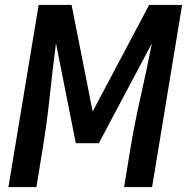

<svg xmlns="http://www.w3.org/2000/svg" viewBox="-20 -755 760 775"><path d="M14 0H127L151 -147Q169 -255 180.5 -363.5Q192 -472 206 -580L286 -177H379L593 -580Q572 -472 547.5 -364Q523 -256 505 -147L481 0H594L715 -735H582L354 -305L269 -735H136Z"/></svg>

Font: Iosevka Sparkle SmBdObl
Style: Regular
Weight: 600
Italic angle: -9°
Designer: Belleve Invis
Foundry: Belleve Invis
Version: Version 4.5.0; ttfautohint (v1.8.3)